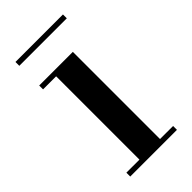

<svg xmlns="http://www.w3.org/2000/svg" viewBox="-188 -633 686 686"><g transform="rotate(-45 155.0 -290.0)"><path d="M208 -460V-19.5H274V0H38V-19.5H104V-440.5H38V-460ZM37.5 -560V-579.5H277.5V-560Z"/></g></svg>

Font: Bodoni Moda Medium
Style: Regular
Weight: 500
Designer: Owen Earl
Foundry: indestructible type
Version: Version 2.005